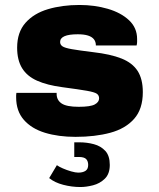

<svg xmlns="http://www.w3.org/2000/svg" viewBox="-20 -541 640 773"><path d="M284 10Q215 10 161 -6.5Q107 -23 76 -58.5Q45 -94 45 -149Q45 -154 45 -157.5Q45 -161 46 -167H208V-163Q208 -138 228 -124.5Q248 -111 297 -111Q344 -111 361.5 -120.5Q379 -130 379 -145Q379 -157 370 -163.5Q361 -170 330 -175.5Q299 -181 231 -190Q170 -198 129.5 -216Q89 -234 69 -266.5Q49 -299 49 -349Q49 -411 82.5 -449Q116 -487 173 -504Q230 -521 300 -521Q361 -521 414 -505.5Q467 -490 499.5 -459.5Q532 -429 532 -384Q532 -379 532 -372.5Q532 -366 530 -358H366Q366 -373 358 -383Q350 -393 334 -398Q318 -403 293 -403Q222 -403 222 -372Q222 -361 231.5 -354.5Q241 -348 269.5 -343Q298 -338 355 -331Q425 -323 469 -305.5Q513 -288 534 -255.5Q555 -223 555 -170Q555 -102 520 -62.5Q485 -23 424 -6.5Q363 10 284 10ZM304 212Q269 212 234.5 203Q200 194 178 176L209 124Q217 130 233 137Q249 144 266.5 149Q284 154 295 154Q313 154 324 147Q335 140 335 123Q335 108 327 99.5Q319 91 297 91H279V32H300Q330 32 358 39.5Q386 47 404 66.5Q422 86 422 123Q422 159 402 178.5Q382 198 354.5 205Q327 212 304 212Z"/></svg>

Font: Chivo Mono Black
Style: Regular
Weight: 900
Designer: Hector Gatti
Foundry: Omnibus-Type
Version: Version 1.008